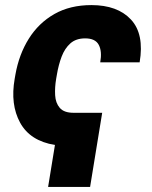

<svg xmlns="http://www.w3.org/2000/svg" viewBox="-20 -573 607 766"><path d="M387.7 -123 339.4 172.9H171.9L199.2 5.4Q100.1 -10.7 60.3 -83.5Q20.5 -156.2 38.6 -258.8L41.5 -275.4Q55.7 -356 95 -418.7Q134.3 -481.4 197 -517.1Q259.8 -552.7 344.7 -552.7Q448.7 -552.7 502.4 -495.1Q556.2 -437.5 537.1 -324.2H379.9Q387.7 -368.2 374 -394Q360.4 -419.9 319.8 -419.9Q283.2 -419.9 260.7 -399.9Q238.3 -379.9 225.8 -346.9Q213.4 -314 207 -275.4L204.1 -258.8Q198.2 -224.1 200 -193.1Q201.7 -162.1 218.5 -142.6Q235.4 -123 273.4 -123Z"/></svg>

Font: Inter Display Extra Bold
Style: Italic
Weight: 800
Italic angle: -9.39999°
Designer: Rasmus Andersson
Foundry: rsms
Version: Version 4.000;git-4fc901f